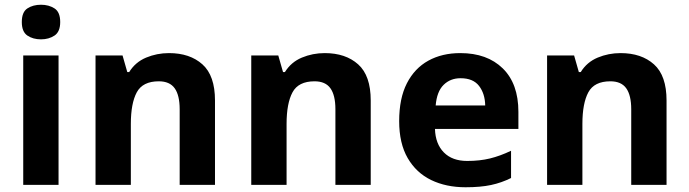

<svg xmlns="http://www.w3.org/2000/svg" viewBox="-20 -780 2907 810"><path d="M153 -760Q186 -760 210 -744.5Q234 -729 234 -687Q234 -646 210 -630Q186 -614 153 -614Q119 -614 95.5 -630Q72 -646 72 -687Q72 -729 95.5 -744.5Q119 -760 153 -760ZM227 -546V0H78V-546Z M693 -556Q781 -556 834 -508.5Q887 -461 887 -356V0H738V-319Q738 -378 717 -407.5Q696 -437 650 -437Q582 -437 557 -390.5Q532 -344 532 -257V0H383V-546H497L517 -476H525Q551 -518 596.5 -537Q642 -556 693 -556Z M1350 -556Q1438 -556 1491 -508.5Q1544 -461 1544 -356V0H1395V-319Q1395 -378 1374 -407.5Q1353 -437 1307 -437Q1239 -437 1214 -390.5Q1189 -344 1189 -257V0H1040V-546H1154L1174 -476H1182Q1208 -518 1253.5 -537Q1299 -556 1350 -556Z M1922 -556Q2035 -556 2101 -491.5Q2167 -427 2167 -308V-236H1815Q1817 -173 1852.5 -137Q1888 -101 1951 -101Q2004 -101 2047 -111.5Q2090 -122 2136 -144V-29Q2096 -9 2051.5 0.5Q2007 10 1944 10Q1862 10 1799 -20.5Q1736 -51 1700 -113Q1664 -175 1664 -269Q1664 -365 1696.5 -428.5Q1729 -492 1787 -524Q1845 -556 1922 -556ZM1923 -450Q1880 -450 1851.5 -422Q1823 -394 1818 -335H2027Q2026 -385 2001 -417.5Q1976 -450 1923 -450Z M2598 -556Q2686 -556 2739 -508.5Q2792 -461 2792 -356V0H2643V-319Q2643 -378 2622 -407.5Q2601 -437 2555 -437Q2487 -437 2462 -390.5Q2437 -344 2437 -257V0H2288V-546H2402L2422 -476H2430Q2456 -518 2501.5 -537Q2547 -556 2598 -556Z"/></svg>

Font: Noto Sans Tamil
Style: Bold
Weight: 700
Designer: Jelle Bosma - Monotype Design Team
Foundry: Monotype Imaging Inc.
Version: Version 2.004; ttfautohint (v1.8.4.7-5d5b)